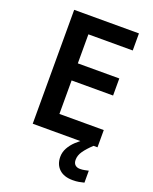

<svg xmlns="http://www.w3.org/2000/svg" viewBox="-171 -807 899 1131"><g transform="rotate(20 279.0 -241.0)"><path d="M499 0H93V-714H499V-607H221V-425H481V-318H221V-108H499ZM403 113Q403 134 414.5 144.5Q426 155 445 155Q461 155 474.5 152Q488 149 498 147V222Q482 226 465.5 229Q449 232 427 232Q372 232 342 203.5Q312 175 312 127Q312 98 326.5 71.5Q341 45 365 22.5Q389 0 415 -16L474 0Q440 32 421.5 58.5Q403 85 403 113Z"/></g></svg>

Font: Noto Sans Hanifi Rohingya SemiBold
Style: Regular
Weight: 600
Version: Version 2.101